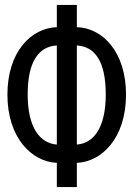

<svg xmlns="http://www.w3.org/2000/svg" viewBox="-20 -744 540 777"><path d="M210 13H291V-85C392 -89 490 -186 490 -361C490 -534 395 -631 291 -634V-724H210V-634C106 -631 10 -534 10 -361C10 -186 109 -89 210 -85ZM210 -159C142 -164 92 -227 92 -362C92 -497 138 -556 210 -560ZM291 -159V-560C363 -556 408 -497 408 -362C408 -227 359 -164 291 -159Z"/></svg>

Font: Noto Sans Mono ExtraCondensed
Style: Regular
Weight: 400
Width: 2
Designer: Monotype Design Team
Foundry: Monotype Imaging Inc.
Version: Version 2.014